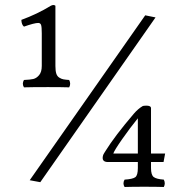

<svg xmlns="http://www.w3.org/2000/svg" viewBox="-20 -662 700 763"><path d="M557.1 -601.1 598.1 -592.8 140.1 62 98.1 54.2ZM527.8 -191.9Q497.6 -154.8 466.1 -109.9Q434.6 -64.9 430.2 -51.8H527.8ZM527.8 5.9V-18.1H409.2Q381.3 -18.1 390.1 -46.4Q392.6 -51.8 399.9 -63Q435.5 -120.6 511.7 -210Q528.3 -229.5 547.4 -240.7Q549.3 -241.7 561.5 -242.2Q580.1 -242.2 580.1 -231.9V-51.8H636.2L629.9 -18.1H580.1V5.9Q580.1 33.7 591.1 41.7Q602.1 49.8 630.9 51.8Q638.7 66.9 630.9 81.1Q601.1 80.1 553 80.1Q504.9 80.1 475.1 81.1Q466.3 66.9 475.1 51.8Q507.3 49.8 517.6 42.2Q527.8 34.7 527.8 5.9ZM131.8 -570.8Q116.7 -570.8 75.2 -556.2Q65.4 -564 64.9 -583Q127.9 -606 182.1 -639.2Q193.4 -645 200.2 -639.2V-399.9Q200.2 -380.9 203.6 -369.9Q207 -358.9 215.6 -353.5Q224.1 -348.1 232.2 -346.7Q240.2 -345.2 254.9 -344.2Q262.7 -329.1 254.9 -314.9Q225.1 -315.9 170.9 -315.9Q105 -315.9 75.2 -314.9Q66.4 -329.1 75.2 -344.2Q100.1 -345.2 112.5 -348.1Q125 -351.1 135.5 -363.5Q146 -376 146 -399.9V-529.8Q146 -554.7 143.3 -562.7Q140.6 -570.8 131.8 -570.8Z"/></svg>

Font: Linux Libertine
Style: Regular
Weight: 400
Designer: Philipp H. Poll
Foundry: Philipp H. Poll
Version: Version 5.3.0 ; ttfautohint (v0.9)